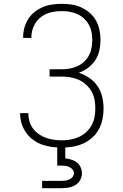

<svg xmlns="http://www.w3.org/2000/svg" viewBox="-20 -763 640 1003"><path d="M303 8Q276 8 250 4.5Q224 1 199 -8Q174 -17 152.5 -33Q131 -49 116 -70.5Q101 -92 93 -117.5Q85 -143 85 -170Q85 -170 85 -171Q85 -172 85 -172H128Q128 -172 128 -171.5Q128 -171 128 -170Q128 -149 134 -128.5Q140 -108 152.5 -91.5Q165 -75 182.5 -62.5Q200 -50 220 -43Q240 -36 261 -33Q282 -30 303 -30Q326 -30 348.5 -34Q371 -38 392 -47.5Q413 -57 430 -72.5Q447 -88 458 -107.5Q469 -127 473.5 -150Q478 -173 478 -196Q478 -219 474 -242Q470 -265 458.5 -285Q447 -305 429.5 -321Q412 -337 390.5 -346.5Q369 -356 346 -359.5Q323 -363 300 -363H239V-401H300Q321 -401 342 -404.5Q363 -408 382.5 -416.5Q402 -425 418 -439.5Q434 -454 444 -472.5Q454 -491 458 -512Q462 -533 462 -554Q462 -575 458 -595.5Q454 -616 444 -634Q434 -652 418.5 -666.5Q403 -681 384 -689.5Q365 -698 344.5 -701.5Q324 -705 303 -705Q273 -705 244 -698Q215 -691 192 -672.5Q169 -654 156.5 -626.5Q144 -599 144 -569Q144 -568 144 -567Q144 -566 144 -565H101Q101 -567 101 -568Q101 -569 101 -571Q101 -596 108 -620Q115 -644 128.5 -665Q142 -686 162 -701.5Q182 -717 205 -726.5Q228 -736 253 -739.5Q278 -743 303 -743Q329 -743 355 -739Q381 -735 405 -724Q429 -713 449 -695.5Q469 -678 481.5 -655.5Q494 -633 499.5 -607Q505 -581 505 -555Q505 -527 499 -499.5Q493 -472 478 -449Q463 -426 440.5 -409Q418 -392 392 -383Q421 -373 447 -355.5Q473 -338 490 -312.5Q507 -287 514 -256.5Q521 -226 521 -195Q521 -167 515 -139Q509 -111 495.5 -86.5Q482 -62 460.5 -43Q439 -24 413 -12.5Q387 -1 359 3.5Q331 8 303 8ZM200 220V182H300Q311 182 321.5 180.5Q332 179 342 174.5Q352 170 359 161.5Q366 153 366 142Q366 131 359 122.5Q352 114 342 109.5Q332 105 321.5 103.5Q311 102 300 102H279V0H321V64Q337 66 353 71Q369 76 381.5 85.5Q394 95 401 110.5Q408 126 408 142Q408 161 398.5 178Q389 195 372.5 204.5Q356 214 337.5 217Q319 220 300 220Z"/></svg>

Font: Zed Sans Extralight Extended
Style: Regular
Weight: 200
Width: 7
Designer: Belleve Invis
Foundry: Belleve Invis
Version: Version 1.0.0; ttfautohint (v1.8.4)